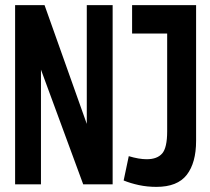

<svg xmlns="http://www.w3.org/2000/svg" viewBox="-20 -720 819 750"><path d="M39 0V-700H154L319 -236V-700H420V0H305L140 -448V0ZM463 -15 483 -110Q523 -98 553 -98Q594 -98 613.5 -120.5Q633 -143 633 -207V-589H496V-700H746V-170Q746 -84 709.5 -37Q673 10 591 10Q555 10 522.5 3Q490 -4 463 -15Z"/></svg>

Font: Georama Condensed SemiBold
Style: Regular
Weight: 600
Width: 3
Designer: Jean-Baptiste Levee
Foundry: Production Type
Version: Version 1.000